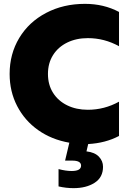

<svg xmlns="http://www.w3.org/2000/svg" viewBox="-20 -734 694 997"><path d="M352 154Q401 154 401 126Q401 100 355 100H318L340 7Q248 -9 178 -58.5Q108 -108 69 -183.5Q30 -259 30 -350Q30 -454 80 -537Q130 -620 219.5 -667Q309 -714 421 -714Q519 -714 598 -672V-494Q522 -536 436 -536Q376 -536 329 -513Q282 -490 255.5 -448Q229 -406 229 -350Q229 -294 255.5 -252Q282 -210 329 -187Q376 -164 436 -164Q522 -164 598 -206V-28Q528 9 438 14L429 52Q472 57 493.5 79.5Q515 102 515 132Q515 187 471.5 215Q428 243 362 243Q323 243 284 234V144Q322 154 352 154Z"/></svg>

Font: Chess Sans ExtraBold
Style: Regular
Weight: 800
Designer: Wolf Bōese
Foundry: Wolf Bōese
Version: Version 7.223